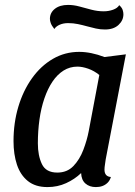

<svg xmlns="http://www.w3.org/2000/svg" viewBox="-20 -741 549 781"><path d="M173 20Q124 20 93.5 -4.5Q63 -29 49 -71Q35 -113 35 -167Q35 -241 54.5 -306.5Q74 -372 110 -422.5Q146 -473 195 -501.5Q244 -530 302 -530Q350 -530 405 -509L492 -520L410 -93Q409 -84 407 -72Q405 -60 405 -51Q405 -37 411.5 -29.5Q418 -22 431 -21Q427 -7 418 2Q409 11 397 15.5Q385 20 370 20Q344 20 327.5 5.5Q311 -9 310 -37Q284 -12 249 4Q214 20 173 20ZM213 -39Q253 -39 278.5 -65.5Q304 -92 319 -131.5Q334 -171 341 -208L384 -436Q363 -453 339 -461.5Q315 -470 295 -470Q264 -470 238.5 -454Q213 -438 193.5 -409Q174 -380 160.5 -340.5Q147 -301 140.5 -254.5Q134 -208 134 -158Q134 -108 150.5 -73.5Q167 -39 213 -39ZM407 -621Q388 -621 370 -625Q352 -629 334 -634Q316 -639 297 -643Q278 -647 257 -647Q238 -647 223 -640.5Q208 -634 201 -623Q190 -637 186.5 -647Q183 -657 183 -664Q183 -689 203 -705Q223 -721 257 -721Q280 -721 303.5 -714.5Q327 -708 352 -701.5Q377 -695 402 -695Q422 -695 440 -701.5Q458 -708 465 -720Q476 -710 479 -700.5Q482 -691 482 -683Q482 -658 462 -639.5Q442 -621 407 -621Z"/></svg>

Font: Sansita Swashed Light
Style: Regular
Weight: 300
Designer: Pablo Cosgaya
Foundry: Omnibus-Type
Version: Version 1.003